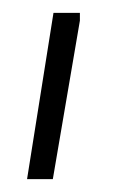

<svg xmlns="http://www.w3.org/2000/svg" viewBox="-20 -120 207 298"><path d="M104 -100V-88L62 158H22L63 -100Z"/></svg>

Font: Nacelle UltraLight
Style: Regular
Weight: 200
Designer: Sora Sagano
Foundry: Sora Sagano
Version: Version 1.000;FEAKit 1.0